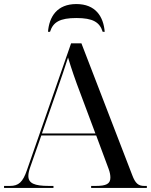

<svg xmlns="http://www.w3.org/2000/svg" viewBox="-20 -928 745 948"><path d="M217 -771H227C242 -819 276 -839 357 -839C438 -839 472 -819 487 -771H497C491 -846 452 -908 357 -908C262 -908 223 -846 217 -771ZM0 0H244V-10H221C150 -10 120 -23 120 -59C120 -71 123 -85 129 -102L184 -259H455L516 -95C523 -77 525 -62 525 -51C525 -20 504 -10 453 -10H430V0H705V-10H692C663 -10 648 -23 633 -63L382 -714H331L113 -88C93 -29 72 -10 29 -10H0ZM187 -269 261 -481C286 -553 297 -585 316 -644C332 -590 352 -532 378 -464L451 -269Z"/></svg>

Font: Noto Serif Display
Style: Regular
Weight: 400
Designer: Monotype Design Team
Foundry: Monotype Imaging Inc.
Version: Version 2.009